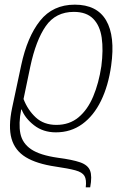

<svg xmlns="http://www.w3.org/2000/svg" viewBox="-20 -563 509 824"><path d="M301 -543Q396 -543 435.5 -475.5Q475 -408 457 -281Q445 -195 413.5 -130.5Q382 -66 333 -30.5Q284 5 220 5Q165 5 126 -25.5Q87 -56 73 -93H71Q59 -32 67.5 10Q76 52 113.5 77.5Q151 103 228 114Q290 122 323.5 133.5Q357 145 366.5 169Q376 193 367 241H348Q352 208 342.5 192Q333 176 303.5 168Q274 160 219 152Q137 140 90.5 111.5Q44 83 29.5 32Q15 -19 32 -100L71 -283Q97 -405 152 -474Q207 -543 301 -543ZM297 -512Q219 -512 176.5 -451Q134 -390 110 -277L81 -138Q99 -91 133.5 -59Q168 -27 222 -27Q278 -27 317 -59.5Q356 -92 380 -149Q404 -206 415 -279Q424 -349 416.5 -401Q409 -453 380 -482.5Q351 -512 297 -512Z"/></svg>

Font: Noto Serif SemiCondensed ExtraLight
Style: Italic
Weight: 200
Width: 4
Italic angle: -12°
Designer: Monotype Design Team
Foundry: Monotype Imaging Inc.
Version: Version 2.013